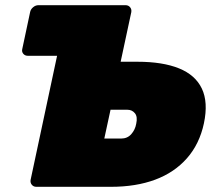

<svg xmlns="http://www.w3.org/2000/svg" viewBox="-20 -720 857 740"><path d="M120 0Q109 0 102.5 -8Q96 -16 98 -27L200 -505H87Q76 -505 69.5 -513Q63 -521 66 -532L96 -673Q98 -684 107.5 -692Q117 -700 128 -700H464Q475 -700 481.5 -692Q488 -684 486 -673L445 -482H510Q607 -482 670 -456.5Q733 -431 758 -378.5Q783 -326 766 -245Q749 -165 700.5 -110Q652 -55 578 -27.5Q504 0 408 0ZM382 -186H447Q471 -186 486 -203Q501 -220 505 -243Q511 -270 500 -283.5Q489 -297 471 -297H406Z"/></svg>

Font: Rubik Light Black
Style: Italic
Weight: 900
Italic angle: -12°
Version: Version 2.104